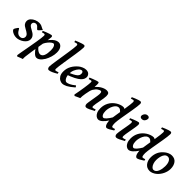

<svg xmlns="http://www.w3.org/2000/svg" viewBox="150 -1799 3139 3139"><g transform="rotate(45 1719.0 -229.5)"><path d="M343.3 -378.9Q332.5 -365.7 319.6 -350.8Q306.6 -335.9 295.4 -325.7Q284.2 -315.4 278.8 -315.4Q270 -315.4 258.3 -329.6Q246.6 -343.8 230.7 -358.2Q214.8 -372.6 193.8 -372.6Q168.9 -372.6 153.6 -358.4Q138.2 -344.2 138.2 -320.8Q138.2 -301.3 155.8 -285.2Q173.3 -269 209 -251Q233.9 -238.8 257.1 -222.7Q280.3 -206.5 294.9 -183.8Q309.6 -161.1 309.6 -129.4Q309.6 -98.1 291.7 -71.3Q273.9 -44.4 245.4 -24.4Q216.8 -4.4 184.3 6.8Q151.9 18.1 122.6 18.1Q87.4 18.1 57.9 6.6Q28.3 -4.9 10.7 -20.5Q-6.8 -36.1 -6.8 -48.8Q-6.8 -56.6 3.2 -75Q13.2 -93.3 25.4 -108.9Q37.6 -124.5 43.9 -124.5Q49.3 -124.5 56.6 -110.8Q64 -97.2 75.7 -79.3Q87.4 -61.5 106.2 -47.9Q125 -34.2 153.8 -34.2Q183.6 -34.2 202.4 -52.2Q221.2 -70.3 221.2 -97.7Q221.2 -129.4 193.6 -151.6Q166 -173.8 131.8 -190.4Q84.5 -214.4 67.1 -239.3Q49.8 -264.2 49.8 -293Q49.8 -331.1 76.4 -359.6Q103 -388.2 141.8 -404.3Q180.7 -420.4 217.3 -420.4Q249 -420.4 270.8 -411.6Q292.5 -402.8 309.3 -392.6Q326.2 -382.3 343.3 -378.9Z M765.6 -281.2Q765.6 -230.5 749.3 -175.5Q732.9 -120.6 707.5 -76.7Q693.8 -54.2 675 -32.2Q656.2 -10.3 634 3.9Q611.8 18.1 586.9 18.1Q559.6 18.1 527.1 -12.2Q494.6 -42.5 467.3 -85L482.9 -137.7Q491.7 -121.6 509.5 -104.5Q527.3 -87.4 548.1 -75.9Q568.8 -64.5 587.4 -64.5Q607.9 -64.5 623.8 -76.7Q639.6 -88.9 648.9 -107.9Q661.6 -134.8 666 -169.4Q670.4 -204.1 670.4 -236.3Q670.4 -288.1 655.5 -317.4Q640.6 -346.7 622.6 -346.7Q610.4 -346.7 588.1 -331.1Q565.9 -315.4 541.5 -286.4Q517.1 -257.3 497.6 -216.3L495.1 -289.1Q535.6 -345.7 567.4 -373.8Q599.1 -401.9 624.3 -411.1Q649.4 -420.4 670.9 -420.4Q709.5 -420.4 737.5 -384.5Q765.6 -348.6 765.6 -281.2ZM524.4 -390.6Q524.4 -371.6 517.8 -327.9Q511.2 -284.2 497.8 -205.6Q484.4 -127 464.4 -2.4Q449.7 89.8 446 132.8Q442.4 175.8 446.8 188.5Q438.5 190.4 418.9 197.8Q399.4 205.1 379.9 212.9Q360.4 220.7 352.5 224.6L336.4 209Q338.4 191.9 345.5 151.6Q352.5 111.3 362.3 58.1Q372.1 4.9 382.3 -53.2Q392.6 -111.3 401.6 -165.5Q410.6 -219.7 416 -261Q421.4 -302.2 421.4 -321.3Q421.4 -341.8 414.8 -346.7Q408.2 -351.6 399.9 -351.6Q394.5 -351.6 379.9 -347.4Q365.2 -343.3 357.9 -340.8L350.1 -367.2Q376.5 -379.4 407.7 -391.6Q439 -403.8 465.1 -412.1Q491.2 -420.4 501 -420.4Q511.7 -420.4 518.1 -414.3Q524.4 -408.2 524.4 -390.6Z M1019.5 -44.4Q975.1 -17.1 936.3 0.5Q897.5 18.1 870.6 18.1Q858.4 18.1 848.4 4.6Q838.4 -8.8 838.4 -34.7Q838.4 -49.8 843.8 -89.8Q849.1 -129.9 857.7 -184.8Q866.2 -239.7 875.7 -300.5Q885.3 -361.3 893.8 -418.5Q902.3 -475.6 907.7 -519.5Q913.1 -563.5 913.1 -584.5Q913.1 -605 906 -609.9Q898.9 -614.7 890.1 -614.7Q885.3 -614.7 874.5 -611.6Q863.8 -608.4 854.7 -605.5Q845.7 -602.5 845.7 -602.5L837.9 -630.4Q863.3 -641.6 894.8 -653.8Q926.3 -666 952.6 -674.3Q979 -682.6 989.7 -682.6Q1002 -682.6 1009.5 -674.6Q1017.1 -666.5 1017.1 -645.5Q1017.1 -622.6 1011.7 -577.9Q1006.3 -533.2 997.8 -476.8Q989.3 -420.4 979.5 -360.1Q969.7 -299.8 961.2 -244.1Q952.6 -188.5 947 -146Q941.4 -103.5 941.4 -83Q941.4 -67.4 945.8 -61.8Q950.2 -56.2 957 -56.2Q975.1 -56.2 1012.7 -71.3Z M1395.5 -341.3Q1395.5 -321.8 1386.7 -298.1Q1377.9 -274.4 1349.4 -247.8Q1320.8 -221.2 1263.9 -191.7Q1207 -162.1 1111.3 -129.9L1107.9 -173.3Q1171.4 -198.2 1208.7 -218Q1246.1 -237.8 1264.4 -254.4Q1282.7 -271 1288.3 -286.4Q1293.9 -301.8 1293.9 -318.4Q1293.9 -341.3 1283.7 -352.3Q1273.4 -363.3 1260.3 -363.3Q1252.9 -363.3 1238.5 -356.2Q1224.1 -349.1 1211.9 -336.4Q1186 -308.1 1168.2 -267.1Q1150.4 -226.1 1150.4 -176.8Q1150.4 -118.2 1172.4 -82Q1194.3 -45.9 1220.7 -45.9Q1239.7 -45.9 1275.9 -62Q1312 -78.1 1366.2 -121.6Q1371.6 -118.7 1377.7 -107.4Q1383.8 -96.2 1384.8 -92.8Q1311.5 -28.8 1265.1 -5.4Q1218.8 18.1 1180.7 18.1Q1157.2 18.1 1128.2 3.2Q1099.1 -11.7 1078.1 -45.4Q1057.1 -79.1 1057.1 -135.7Q1057.1 -206.5 1090.1 -266.1Q1123 -325.7 1180.2 -372.1Q1200.7 -389.2 1235.4 -404.8Q1270 -420.4 1303.2 -420.4Q1350.6 -420.4 1373 -395.3Q1395.5 -370.1 1395.5 -341.3Z M1879.9 -44.4Q1838.9 -20.5 1798.1 -1.2Q1757.3 18.1 1736.3 18.1Q1720.2 18.1 1710.4 4.2Q1700.7 -9.8 1700.7 -33.7Q1700.7 -43.5 1704.6 -68.8Q1708.5 -94.2 1714.1 -127.4Q1719.7 -160.6 1725.3 -194.6Q1731 -228.5 1734.9 -255.4Q1738.8 -282.2 1738.8 -294.4Q1738.8 -322.8 1733.2 -334.2Q1727.5 -345.7 1711.9 -345.7Q1700.2 -345.7 1668.2 -326.2Q1636.2 -306.6 1607.9 -260.3Q1595.2 -238.8 1587.6 -208.5Q1580.1 -178.2 1572.3 -134.8Q1564.9 -94.7 1563.2 -70.6Q1561.5 -46.4 1562 -23.4Q1554.2 -20 1534.9 -11.5Q1515.6 -2.9 1496.8 5.9Q1478 14.6 1470.7 18.1L1453.1 2Q1462.4 -43 1471.2 -92.8Q1480 -142.6 1486.8 -189Q1493.7 -235.4 1497.8 -271Q1502 -306.6 1502 -322.3Q1502 -342.8 1497.6 -347.7Q1493.2 -352.5 1484.9 -352.5Q1478.5 -352.5 1462.6 -347.9Q1446.8 -343.3 1439.5 -340.8L1431.2 -368.2Q1456.5 -378.9 1488.3 -391.1Q1520 -403.3 1545.9 -411.9Q1571.8 -420.4 1580.6 -420.4Q1593.3 -420.4 1596.9 -410.9Q1600.6 -401.4 1600.6 -369.6Q1600.6 -346.2 1597.2 -318.8Q1646 -371.1 1693.8 -395.8Q1741.7 -420.4 1781.7 -420.4Q1810.5 -420.4 1825.9 -405.5Q1841.3 -390.6 1841.3 -347.2Q1841.3 -323.7 1835.4 -287.1Q1829.6 -250.5 1821.8 -210.4Q1814 -170.4 1808.1 -136Q1802.2 -101.6 1802.2 -83Q1802.2 -67.4 1806.2 -61.8Q1810.1 -56.2 1818.8 -56.2Q1835.9 -56.2 1869.6 -71.3Z M2328.6 -42Q2290.5 -16.6 2258.8 0.7Q2227.1 18.1 2210 18.1Q2198.7 18.1 2185.8 5.4Q2172.9 -7.3 2164.1 -37.8Q2155.3 -68.4 2155.3 -122.1Q2155.3 -135.7 2159.9 -169.2Q2164.6 -202.6 2171.6 -247.6Q2178.7 -292.5 2186.8 -342.3Q2194.8 -392.1 2202.1 -439.7Q2209.5 -487.3 2214.1 -525.4Q2218.8 -563.5 2218.8 -584.5Q2218.8 -605 2212.6 -609.9Q2206.5 -614.7 2198.7 -614.7Q2192.9 -614.7 2178.5 -610.6Q2164.1 -606.4 2152.8 -602.5L2146.5 -630.4Q2175.3 -644 2205.3 -656Q2235.4 -668 2259 -675.3Q2282.7 -682.6 2292.5 -682.6Q2307.1 -682.6 2314.7 -674.6Q2322.3 -666.5 2322.3 -645.5Q2322.3 -622.6 2316.9 -582Q2311.5 -541.5 2303.2 -491.2Q2294.9 -440.9 2285.6 -387.9Q2276.4 -335 2268.1 -285.6Q2259.8 -236.3 2254.4 -197.8Q2249 -159.2 2249 -139.2Q2249 -57.1 2272 -57.1Q2293 -57.1 2321.3 -68.8ZM2274.9 -358.9 2227.1 -283.7Q2218.8 -283.7 2208 -295.4Q2197.3 -307.1 2183.6 -322.3Q2169.9 -337.4 2154.1 -349.1Q2138.2 -360.8 2119.6 -360.8Q2090.8 -360.8 2068.8 -341.6Q2046.9 -322.3 2032 -292.2Q2017.1 -262.2 2009.5 -229.5Q2002 -196.8 2002 -169.9Q2002 -117.7 2018.1 -90.1Q2034.2 -62.5 2055.2 -62.5Q2072.3 -62.5 2101.8 -94.2Q2131.3 -126 2169.4 -190.4L2158.2 -103.5Q2123 -47.9 2085.4 -14.9Q2047.9 18.1 2013.7 18.1Q1991.2 18.1 1967.3 1.5Q1943.4 -15.1 1927.2 -50.3Q1911.1 -85.4 1911.1 -141.1Q1911.1 -212.4 1944.3 -274.2Q1977.5 -335.9 2041.5 -377.9Q2065.9 -394 2100.1 -407.2Q2134.3 -420.4 2166 -420.4Q2183.1 -420.4 2201.7 -405Q2220.2 -389.6 2239 -374.3Q2257.8 -358.9 2274.9 -358.9Z M2585.9 -566.9Q2585.9 -541.5 2567.1 -516.6Q2548.3 -491.7 2513.2 -491.7Q2492.2 -491.7 2481.9 -502.2Q2471.7 -512.7 2471.7 -527.8Q2471.7 -543.9 2480.5 -561.5Q2489.3 -579.1 2505.4 -591.3Q2521.5 -603.5 2544.4 -603.5Q2565.4 -603.5 2575.7 -592.8Q2585.9 -582 2585.9 -566.9ZM2574.7 -44.4Q2532.7 -20 2494.1 -1Q2455.6 18.1 2431.6 18.1Q2416.5 18.1 2406.2 4.2Q2396 -9.8 2396 -33.7Q2396 -49.8 2400.4 -79.6Q2404.8 -109.4 2411.1 -145.3Q2417.5 -181.2 2423.8 -216.6Q2430.2 -252 2434.3 -280Q2438.5 -308.1 2438.5 -321.3Q2438.5 -341.8 2433.3 -346.7Q2428.2 -351.6 2419.9 -351.6Q2415 -351.6 2404.8 -348.9Q2394.5 -346.2 2386 -343.5Q2377.4 -340.8 2377.4 -340.8L2370.1 -367.2Q2395 -378.9 2425.5 -391.1Q2456.1 -403.3 2481.4 -411.9Q2506.8 -420.4 2517.1 -420.4Q2542.5 -420.4 2542.5 -382.3Q2542.5 -366.7 2537.8 -336.7Q2533.2 -306.6 2526.6 -269.5Q2520 -232.4 2513.4 -195.6Q2506.8 -158.7 2502.4 -128.7Q2498 -98.6 2498 -83Q2498 -56.2 2511.7 -56.2Q2525.4 -56.2 2536.9 -59.6Q2548.3 -63 2566.9 -71.3Z M3026.9 -42Q2988.8 -16.6 2957 0.7Q2925.3 18.1 2908.2 18.1Q2897 18.1 2884 5.4Q2871.1 -7.3 2862.3 -37.8Q2853.5 -68.4 2853.5 -122.1Q2853.5 -135.7 2858.2 -169.2Q2862.8 -202.6 2869.9 -247.6Q2877 -292.5 2885 -342.3Q2893.1 -392.1 2900.4 -439.7Q2907.7 -487.3 2912.4 -525.4Q2917 -563.5 2917 -584.5Q2917 -605 2910.9 -609.9Q2904.8 -614.7 2897 -614.7Q2891.1 -614.7 2876.7 -610.6Q2862.3 -606.4 2851.1 -602.5L2844.7 -630.4Q2873.5 -644 2903.6 -656Q2933.6 -668 2957.3 -675.3Q2981 -682.6 2990.7 -682.6Q3005.4 -682.6 3012.9 -674.6Q3020.5 -666.5 3020.5 -645.5Q3020.5 -622.6 3015.1 -582Q3009.8 -541.5 3001.5 -491.2Q2993.2 -440.9 2983.9 -387.9Q2974.6 -335 2966.3 -285.6Q2958 -236.3 2952.6 -197.8Q2947.3 -159.2 2947.3 -139.2Q2947.3 -57.1 2970.2 -57.1Q2991.2 -57.1 3019.5 -68.8ZM2973.1 -358.9 2925.3 -283.7Q2917 -283.7 2906.2 -295.4Q2895.5 -307.1 2881.8 -322.3Q2868.2 -337.4 2852.3 -349.1Q2836.4 -360.8 2817.9 -360.8Q2789.1 -360.8 2767.1 -341.6Q2745.1 -322.3 2730.2 -292.2Q2715.3 -262.2 2707.8 -229.5Q2700.2 -196.8 2700.2 -169.9Q2700.2 -117.7 2716.3 -90.1Q2732.4 -62.5 2753.4 -62.5Q2770.5 -62.5 2800 -94.2Q2829.6 -126 2867.7 -190.4L2856.4 -103.5Q2821.3 -47.9 2783.7 -14.9Q2746.1 18.1 2711.9 18.1Q2689.5 18.1 2665.5 1.5Q2641.6 -15.1 2625.5 -50.3Q2609.4 -85.4 2609.4 -141.1Q2609.4 -212.4 2642.6 -274.2Q2675.8 -335.9 2739.7 -377.9Q2764.2 -394 2798.3 -407.2Q2832.5 -420.4 2864.3 -420.4Q2881.3 -420.4 2899.9 -405Q2918.5 -389.6 2937.3 -374.3Q2956.1 -358.9 2973.1 -358.9Z M3425.8 -251Q3425.8 -190.9 3397 -130.4Q3368.2 -69.8 3317.9 -27.8Q3294.4 -8.8 3263.7 4.6Q3232.9 18.1 3205.6 18.1Q3137.7 18.1 3099.1 -31.2Q3060.5 -80.6 3060.5 -154.3Q3060.5 -218.8 3085.7 -274.7Q3110.8 -330.6 3170.9 -377Q3193.8 -395 3224.6 -407.7Q3255.4 -420.4 3284.7 -420.4Q3355 -420.4 3390.4 -372.8Q3425.8 -325.2 3425.8 -251ZM3332 -218.3Q3332 -286.6 3309.6 -323.2Q3287.1 -359.9 3253.4 -359.9Q3216.8 -359.9 3195.1 -332.5Q3173.3 -305.2 3164.1 -264.6Q3154.8 -224.1 3154.8 -186Q3154.8 -146 3166.3 -112.8Q3177.7 -79.6 3196.3 -59.6Q3214.8 -39.6 3236.3 -39.6Q3262.7 -39.6 3281 -56.6Q3299.3 -73.7 3310.5 -101.1Q3321.8 -128.4 3326.9 -159.7Q3332 -190.9 3332 -218.3Z"/></g></svg>

Font: Dai Banna SIL Medium
Style: Italic
Weight: 500
Italic angle: -11°
Designer: Victor Gaultney
Foundry: SIL International
Version: Version 4.000